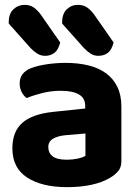

<svg xmlns="http://www.w3.org/2000/svg" viewBox="-20 -755 575 791"><path d="M16 -658V-664Q16 -699 35.5 -717Q55 -735 82 -735Q104 -735 120 -723.5Q136 -712 150 -692L228 -580Q220 -549 204 -537Q188 -525 166 -525Q148 -525 133 -534.5Q118 -544 105 -558ZM236 -658V-663Q236 -698 255 -716.5Q274 -735 301 -735Q324 -735 340 -723.5Q356 -712 370 -692L448 -580Q440 -549 424 -537Q408 -525 385 -525Q367 -525 352.5 -534.5Q338 -544 325 -558ZM256 -97Q278 -97 299.5 -101.5Q321 -106 332 -113V-205L250 -198Q218 -195 198.5 -183.5Q179 -172 179 -149Q179 -125 197 -111Q215 -97 256 -97ZM250 -496Q302 -496 344.5 -485.5Q387 -475 417 -453Q447 -431 463.5 -397Q480 -363 480 -317V-91Q480 -65 466.5 -49.5Q453 -34 434 -23Q403 -4 358 6Q313 16 256 16Q153 16 92 -23.5Q31 -63 31 -144Q31 -213 72 -249Q113 -285 198 -294L331 -308V-319Q331 -351 305 -366Q279 -381 230 -381Q192 -381 155.5 -372Q119 -363 90 -351Q78 -359 69.5 -375.5Q61 -392 61 -411Q61 -455 107 -474Q136 -485 174.5 -490.5Q213 -496 250 -496Z"/></svg>

Font: Baloo Chettan 2
Style: Bold
Weight: 700
Designer: Maithili Shingre, Unnati Kotecha and Ek Type
Foundry: Ek Type
Version: Version 1.640;hotconv 1.0.111;makeotfexe 2.5.65597; ttfautoh